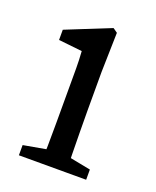

<svg xmlns="http://www.w3.org/2000/svg" viewBox="-94 -507 461 566"><g transform="rotate(20 136.5 -224.0)"><path d="M101 0Q102 -21 102.5 -55.5Q103 -90 103 -127.5Q103 -165 103 -193V-236Q103 -274 103 -299Q103 -324 101 -352L27 -360V-392L166 -448L180 -438L177 -314V-193Q177 -165 177.5 -127.5Q178 -90 178.5 -55.5Q179 -21 180 0ZM32 0V-32L133 -50H151L243 -32V0Z"/></g></svg>

Font: Lisu Bosa ExtraLight
Style: Regular
Weight: 200
Designer: David Morse, Annie Olsen, Victor Gaultney, Frank Grießhammer (Latin)
Foundry: SIL International
Version: Version 2.000